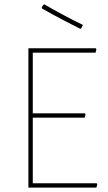

<svg xmlns="http://www.w3.org/2000/svg" viewBox="-20 -858 494 878"><path d="M347.2 -726.1Q287.6 -756.3 259.8 -771Q217.3 -793.5 172.9 -818.8L170.9 -824.2L178.2 -835.9L183.1 -837.9Q219.2 -816.4 275.4 -786.6Q317.9 -763.7 358.9 -744.1L352.1 -729ZM420.9 0H109.9V-637.2H418L420.9 -632.8L417 -617.2H129.9V-339.8H368.2L371.1 -335.9L367.2 -319.8H129.9V-20H421.9L424.8 -16.1Z"/></svg>

Font: Datalegreya
Style: Thin
Weight: 250
Designer: Figs Lab
Foundry: Figs Lab
Version: Version 1.002;PS 001.002;hotconv 1.0.70;makeotf.lib2.5.58329